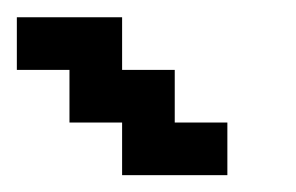

<svg xmlns="http://www.w3.org/2000/svg" viewBox="-20 -708 352 228"><path d="M0 -687.5H125V-625H187.5V-562.5H250V-500H125V-562.5H62.5V-625H0Z"/></svg>

Font: NeoDunggeunmo Pro
Style: Regular
Weight: 400
Version: Version 1.020